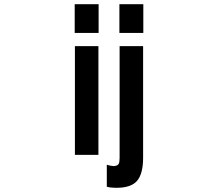

<svg xmlns="http://www.w3.org/2000/svg" viewBox="-20 -696 1040 915"><path d="M449 42H337V-476H449ZM662 55Q662 132 633.5 165.5Q605 199 535 199Q522 199 511.5 198Q501 197 489 194V89Q501 93 512 94.5Q523 96 527 95Q541 93 545.5 85Q550 77 550 57V-476H662ZM450 -539H336V-676H450ZM663 -539H549V-676H663Z"/></svg>

Font: NanumGothicCoding
Style: Bold
Weight: 700
Monospace: yes
Designer: Kwon Bruce; Nicolas Noh; Sung-woo Choi; Go-un Cha; Soo-hyun Park;
Foundry: NHN Corporation
Version: Version 2.000;PS 1;hotconv 1.0.49;makeotf.lib2.0.14853